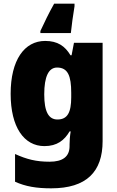

<svg xmlns="http://www.w3.org/2000/svg" viewBox="-20 -786 639 1046"><path d="M386 -752V-766H275C244 -711 223 -666 200 -617V-606H366C370 -647 378 -703 386 -752ZM226 -563C113 -563 38 -459 38 -275C38 -93 111 10 222 10C291 10 331 -22 359 -70H365C361 -46 359 -18 359 1V10C359 68 321 95 250 95C177 95 126 82 62 53V204C119 230 179 240 259 240C451 240 539 150 539 -17V-553H383L370 -485H364C334 -535 294 -563 226 -563ZM291 -418C350 -418 368 -372 368 -281V-256C368 -174 348 -135 293 -135C245 -135 221 -177 221 -272C221 -369 245 -418 291 -418Z"/></svg>

Font: Noto Sans Arabic UI SmCn Bk
Style: Regular
Weight: 900
Width: 4
Designer: Monotype Design Team, Nadine Chahine and Nizar Qandah
Foundry: Monotype Imaging Inc.
Version: Version 2.010